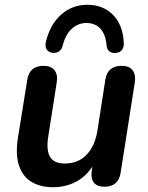

<svg xmlns="http://www.w3.org/2000/svg" viewBox="-20 -772 619 802"><path d="M201 10Q149 10 112 -12Q75 -34 59.5 -80Q44 -126 55 -197L94 -439Q103 -497 162 -497Q193 -497 207.5 -479Q222 -461 217 -428L181 -198Q173 -143 189.5 -116Q206 -89 251 -89Q307 -89 342 -126Q377 -163 387 -227L420 -439Q429 -497 488 -497Q520 -497 534 -478.5Q548 -460 543 -427L484 -51Q475 8 416 8Q387 8 373 -8Q359 -24 363 -57L373 -129L380 -102Q354 -47 307.5 -18.5Q261 10 201 10ZM200 -551Q183 -553 175 -565.5Q167 -578 172 -599Q190 -671 236 -711.5Q282 -752 345 -752Q411 -752 452.5 -709.5Q494 -667 497 -593Q498 -575 490 -564Q482 -553 465 -551Q449 -549 438 -556.5Q427 -564 425 -583Q421 -629 399 -652.5Q377 -676 341 -676Q306 -676 279.5 -651.5Q253 -627 242 -582Q238 -566 227.5 -558Q217 -550 200 -551Z"/></svg>

Font: Nunito Variable Extra Light
Style: Italic
Weight: 200
Italic angle: -9°
Designer: Vernon Adams
Foundry: Vernon Adams
Version: Version 3.602